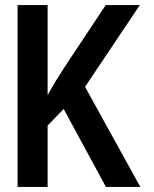

<svg xmlns="http://www.w3.org/2000/svg" viewBox="-20 -734 603 754"><path d="M49 0V-714H167V-361Q182 -388 197.5 -413.5Q213 -439 232 -468L395 -714H529L314 -393L531 0H396L230 -306L167 -241V0Z"/></svg>

Font: Noto Sans Mono SemiCondensed SemiBold
Style: Regular
Weight: 600
Width: 4
Designer: Monotype Design Team
Foundry: Monotype Imaging Inc.
Version: Version 2.014; ttfautohint (v1.8.4.7-5d5b)